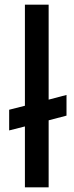

<svg xmlns="http://www.w3.org/2000/svg" viewBox="-20 -797 315 817"><path d="M263 -393V-305L187 -285V0H86V-259L19 -242V-330L86 -347V-777H187V-373Z"/></svg>

Font: Reem Kufi Ink
Style: Regular
Weight: 400
Designer: Khaled Hosny
Version: Version 1.7